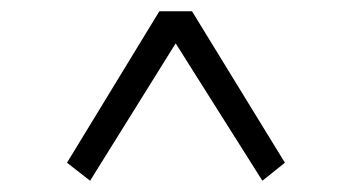

<svg xmlns="http://www.w3.org/2000/svg" viewBox="-20 -550 621 341"><path d="M486 -261 321 -530H263L99 -261L140 -229L292 -473L446 -229Z"/></svg>

Font: Noto Serif SC Medium
Style: Regular
Weight: 500
Designer: Ryoko NISHIZUKA 西塚涼子 (kana & ideographs); Frank Grießhammer (Latin, Greek & Cyrillic); Wenlong ZHANG 张文龙 (bopomofo); San
Foundry: Adobe Systems Incorporated
Version: Version 1.001;PS 1.001;hotconv 16.6.54;makeotf.lib2.5.65590